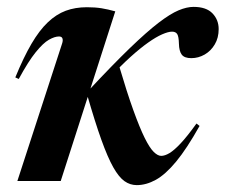

<svg xmlns="http://www.w3.org/2000/svg" viewBox="-20 -526 656 558"><path d="M315 -493 156.5 0H30.5L160.5 -399.5Q163.5 -408.5 161.5 -414.2Q159.5 -420 151.5 -420Q139 -420 122.2 -410.5Q105.5 -401 84 -374.5Q62.5 -348 34.5 -296.5L24.5 -301Q48.5 -359.5 71.5 -398.8Q94.5 -438 119 -461.2Q143.5 -484.5 171.2 -494.8Q199 -505 232.5 -505Q256.5 -505 275 -502Q293.5 -499 315 -493ZM536 -357Q516 -357 508.2 -367.2Q500.5 -377.5 500 -399Q499.5 -420 495 -427Q490.5 -434 480 -434Q469 -434 451.2 -426.2Q433.5 -418.5 410.5 -402.2Q387.5 -386 359.2 -360.5Q331 -335 298 -299.5L325.5 -336.5Q349 -257 367.5 -205.8Q386 -154.5 400.5 -125.2Q415 -96 426.8 -84.5Q438.5 -73 448.5 -73Q459 -73 472.5 -81Q486 -89 505.2 -109.5Q524.5 -130 551 -167L560 -160Q523 -94 492 -56.5Q461 -19 433 -3.5Q405 12 377.5 12Q358 12 341.8 0.5Q325.5 -11 309.2 -39.8Q293 -68.5 274.5 -120Q256 -171.5 233 -251.5L237 -262.5Q307.5 -338 357 -385.8Q406.5 -433.5 440.8 -459.8Q475 -486 499 -496Q523 -506 542.5 -506Q579.5 -506 597.5 -487.2Q615.5 -468.5 615.5 -441.5Q615.5 -416 604.2 -397Q593 -378 574.8 -367.5Q556.5 -357 536 -357Z"/></svg>

Font: Newsreader 60pt SemiBold
Style: Italic
Weight: 600
Italic angle: -17°
Designer: Hugues Gentile
Foundry: Production Type
Version: Version 1.003